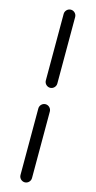

<svg xmlns="http://www.w3.org/2000/svg" viewBox="-156 -828 562 1128"><g transform="rotate(15 125.0 -264.0)"><path d="M160 -754C160 -773 144 -789 125 -789C106 -789 90 -773 90 -754V-349C90 -330 106 -314 125 -314C144 -314 160 -330 160 -349ZM160 -179C160 -198 144 -214 125 -214C106 -214 90 -198 90 -179V226C90 245 106 261 125 261C144 261 160 245 160 226Z"/></g></svg>

Font: Fabada
Style: Regular
Weight: 400
Designer: deFharo
Foundry: deFharo.com
Version: Version 4.000 2011 initial release